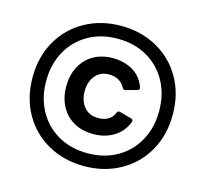

<svg xmlns="http://www.w3.org/2000/svg" viewBox="-108 -866 1079 1008"><g transform="rotate(15 431.0 -362.0)"><path d="M50 -362Q50 -473 99 -559.5Q148 -646 235 -694.5Q322 -743 431 -743Q540 -743 627 -694.5Q714 -646 763 -559.5Q812 -473 812 -362Q812 -251 763 -164.5Q714 -78 627 -29.5Q540 19 431 19Q322 19 235 -29.5Q148 -78 99 -164.5Q50 -251 50 -362ZM738 -362Q738 -452 699.5 -522.5Q661 -593 591.5 -633Q522 -673 431 -673Q340 -673 270.5 -633Q201 -593 162.5 -522.5Q124 -452 124 -362Q124 -272 162.5 -201.5Q201 -131 270.5 -91Q340 -51 431 -51Q522 -51 591.5 -91Q661 -131 699.5 -201.5Q738 -272 738 -362ZM233 -362Q233 -422 257.5 -469Q282 -516 327 -542Q372 -568 432 -568Q495 -568 542 -540Q589 -512 609 -456Q610 -454 610 -451Q610 -443 600 -440L539 -423L535 -422Q527 -422 522 -431Q509 -455 487 -467.5Q465 -480 437 -480Q387 -480 360 -446.5Q333 -413 333 -362Q333 -311 360.5 -277.5Q388 -244 439 -244Q469 -244 491.5 -257Q514 -270 524 -296Q529 -308 540 -305L606 -287Q612 -285 614.5 -281Q617 -277 615 -271Q594 -215 545.5 -185.5Q497 -156 434 -156Q373 -156 327.5 -182Q282 -208 257.5 -255Q233 -302 233 -362Z"/></g></svg>

Font: LINE Seed Sans KR Bold
Style: Regular
Weight: 700
Designer: LINE BX Design & Sandoll Inc & Dalton Maag Ltd
Foundry: Sandoll Inc.
Version: Version 1.000